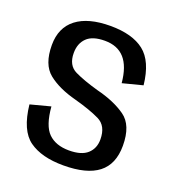

<svg xmlns="http://www.w3.org/2000/svg" viewBox="-114 -691 719 787"><g transform="rotate(20 245.5 -298.0)"><path d="M248.5 4Q350 4 400.5 -35Q451 -74 451 -155Q451 -244.5 401.5 -279.5Q352 -314.5 275.5 -333.5Q210 -352 170.8 -371Q131.5 -390 131.5 -444Q131.5 -485.5 156.5 -510Q181.5 -534.5 235 -534.5Q290.5 -534.5 321.2 -500Q352 -465.5 358.5 -394.5L446 -417Q435 -518.5 383.2 -559Q331.5 -599.5 236 -599.5Q139.5 -599.5 87.8 -559.8Q36 -520 36 -444Q36 -359 81.5 -322.5Q127 -286 204 -266Q272 -247.5 313.8 -227.2Q355.5 -207 355.5 -147.5Q355.5 -108.5 329.5 -85Q303.5 -61.5 249.5 -61.5Q191.5 -61.5 159.2 -93.2Q127 -125 120.5 -206.5L33 -183.5Q45 -73.5 99.2 -34.8Q153.5 4 248.5 4Z"/></g></svg>

Font: Anybody SemiCondensed
Style: Regular
Weight: 400
Width: 4
Version: Version 1.113;gftools[0.9.25]